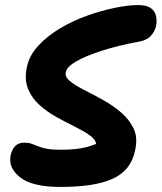

<svg xmlns="http://www.w3.org/2000/svg" viewBox="-20 -730 639 759"><path d="M219 9Q108 9 60 -28.5Q12 -66 22 -116Q27 -139 40 -152.5Q53 -166 76 -166Q92 -166 104 -162Q116 -158 130 -152Q144 -146 165 -142Q186 -138 219 -138Q252 -138 276 -140.5Q300 -143 320 -148Q340 -153 360 -161Q357 -180 333 -196.5Q309 -213 274.5 -230Q240 -247 203 -267.5Q166 -288 136 -315Q106 -342 91 -378.5Q76 -415 86 -463Q95 -510 131 -549Q167 -588 218.5 -618.5Q270 -649 327 -669Q384 -689 436 -699.5Q488 -710 525 -710Q559 -710 575.5 -698.5Q592 -687 596.5 -668Q601 -649 597 -627Q592 -605 575.5 -587.5Q559 -570 528 -565Q446 -550 382.5 -529.5Q319 -509 281.5 -487.5Q244 -466 240 -444Q236 -426 257 -409Q278 -392 312.5 -374.5Q347 -357 386 -335.5Q425 -314 457.5 -286.5Q490 -259 507.5 -223.5Q525 -188 515 -140Q507 -97 484 -68Q461 -39 423.5 -22.5Q386 -6 335 1.5Q284 9 219 9Z"/></svg>

Font: Shantell Sans Light
Style: Bold Italic
Weight: 700
Italic angle: -11°
Version: Version 1.011;[c5ecc13dd]